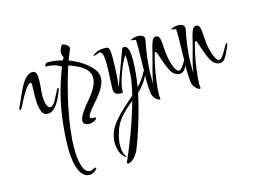

<svg xmlns="http://www.w3.org/2000/svg" viewBox="-126 -755 1925 1454"><g transform="rotate(-15 836.0 -27.5)"><path d="M224 -53C284 -53 325 -142 349 -207C350 -212 351 -216 351 -217C351 -220 350 -221 348 -221C343 -221 338 -217 335 -210C332 -202 323 -185 309 -159C303 -146 278 -96 255 -96C230 -96 217 -139 217 -199C217 -228 225 -278 225 -327C225 -362 218 -389 191 -389C112 -389 67 -234 30 -163C25 -154 23 -146 23 -141C23 -137 24 -135 27 -135C32 -135 36 -139 41 -147C87 -237 129 -314 156 -314C161 -314 164 -306 164 -291C164 -266 161 -233 161 -198C161 -157 165 -123 174 -95C182 -67 199 -53 224 -53Z M505 102C522 102 538 97 555 88C562 83 565 78 565 73C565 68 562 65 555 65H553C551 65 549 66 547 66C544 66 540 65 535 65C526 64 522 60 522 53C522 27 589 -43 613 -72C654 -123 681 -171 681 -215C681 -239 673 -261 658 -280C617 -332 552 -375 479 -402C490 -433 501 -461 512 -486C513 -488 513 -490 513 -492C513 -505 495 -523 472 -530C470 -531 468 -531 466 -531C456 -531 449 -517 440 -492C438 -488 437 -483 437 -476C437 -464 440 -450 448 -437C445 -430 441 -422 437 -414C398 -425 359 -430 320 -430C302 -430 296 -406 296 -407C296 -405 297 -403 300 -403C320 -403 378 -400 418 -370C369 -249 335 -110 323 -19C314 45 303 140 303 229C303 337 320 435 375 467C387 474 399 476 408 476C439 476 462 453 467 446C469 443 470 440 470 439C470 436 468 434 464 434C460 434 455 435 450 438C443 442 431 448 418 448C399 448 377 435 362 384C351 348 347 303 347 251C347 73 405 -180 466 -367C485 -360 503 -354 519 -346C594 -314 624 -275 624 -228C624 -179 590 -124 539 -65C517 -39 460 30 460 67C460 91 480 102 505 102Z M716 468C733 468 765 448 792 399C805 376 880 176 923 -29C958 -62 992 -102 1017 -163C1022 -173 1024 -180 1024 -185C1024 -188 1023 -189 1022 -189C1017 -189 1004 -177 997 -161C981 -128 958 -99 931 -72C942 -141 950 -210 950 -271C950 -325 950 -392 908 -392C902 -392 898 -391 896 -389V-390C896 -389 895 -389 895 -388V-387C886 -359 811 -166 792 -105C800 -152 806 -257 806 -326C806 -420 800 -422 763 -422C739 -422 720 -419 707 -413C679 -401 671 -390 669 -390C668 -390 668 -390 668 -390C668 -390 668 -390 668 -390C669 -388 672 -387 675 -387C694 -387 708 -400 719 -400C742 -400 750 -371 750 -295C750 -230 743 -144 743 -103C743 -74 759 -59 800 -59C809 -59 814 -61 814 -65C814 -69 813 -73 813 -78C813 -128 862 -274 904 -332C906 -319 907 -304 907 -286C907 -254 906 -215 902 -167C898 -123 888 -73 875 -21C826 23 768 69 713 136C674 183 654 238 654 290C654 335 666 376 693 404C700 412 708 416 713 416C714 416 714 416 715 416C715 415 715 415 715 415C715 415 715 415 715 415C715 415 715 415 715 415C715 415 715 415 715 415C715 415 715 415 715 415C715 414 714 413 712 411C696 392 688 363 688 324C688 292 694 257 706 220C717 182 734 149 756 122C791 77 829 47 865 18C820 182 746 367 709 448C706 451 705 455 705 459C705 465 709 468 716 468Z M1068 62C1073 62 1075 60 1075 55C1075 51 1072 45 1072 28C1072 -22 1086 -156 1120 -278C1123 -291 1130 -296 1133 -296C1142 -296 1178 -140 1219 -106C1234 -93 1250 -86 1265 -86C1305 -86 1321 -128 1354 -203C1356 -209 1357 -213 1357 -216C1357 -219 1356 -221 1354 -221C1338 -221 1300 -111 1266 -111C1251 -111 1227 -144 1211 -220C1190 -320 1211 -407 1163 -407C1136 -407 1126 -379 1102 -275C1082 -195 1059 -133 1051 -58V-67C1051 -82 1050 -101 1050 -126C1050 -231 1066 -330 1081 -401C1082 -404 1082 -408 1082 -411C1082 -423 1073 -445 1033 -445C994 -445 973 -431 973 -428C971 -428 1008 -423 1011 -420C1012 -404 1013 -382 1013 -358C1013 -287 1008 -182 1008 -105C1008 -57 1011 -17 1016 6C1025 39 1055 62 1068 62Z M1383 62C1388 62 1390 60 1390 55C1390 51 1387 45 1387 28C1387 -22 1401 -156 1435 -278C1438 -291 1445 -296 1448 -296C1457 -296 1493 -140 1534 -106C1549 -93 1565 -86 1580 -86C1620 -86 1636 -128 1669 -203C1671 -209 1672 -213 1672 -216C1672 -219 1671 -221 1669 -221C1653 -221 1615 -111 1581 -111C1566 -111 1542 -144 1526 -220C1505 -320 1526 -407 1478 -407C1451 -407 1441 -379 1417 -275C1397 -195 1374 -133 1366 -58V-67C1366 -82 1365 -101 1365 -126C1365 -231 1381 -330 1396 -401C1397 -404 1397 -408 1397 -411C1397 -423 1388 -445 1348 -445C1309 -445 1288 -431 1288 -428C1286 -428 1323 -423 1326 -420C1327 -404 1328 -382 1328 -358C1328 -287 1323 -182 1323 -105C1323 -57 1326 -17 1331 6C1340 39 1370 62 1383 62Z"/></g></svg>

Font: Comforter
Style: Regular
Weight: 400
Designer: Robert E. Leuschke
Foundry: Robert E. Leuschke
Version: Version 1.013; ttfautohint (v1.8.3)